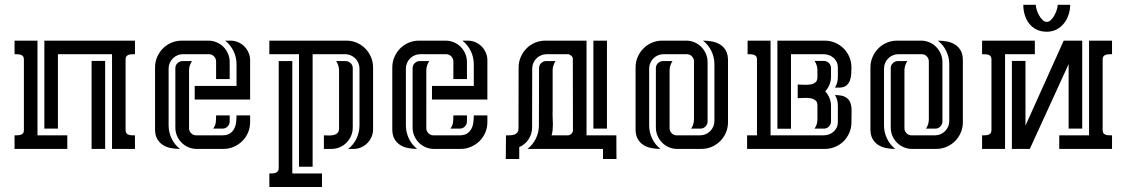

<svg xmlns="http://www.w3.org/2000/svg" viewBox="-20 -605 4579 780"><path d="M528.3 -439.9V-384.8Q522.5 -384.8 515.6 -384.5Q508.8 -384.3 503.2 -382.6Q497.6 -380.9 493.9 -376.5Q490.2 -372.1 490.2 -363.3V-77.1Q490.2 -68.4 493.9 -63.7Q497.6 -59.1 503.2 -57.4Q508.8 -55.7 515.4 -55.4Q522 -55.2 528.3 -55.2V0H435.1V-384.8H215.3V-82.5H160.2V-439.9ZM39.1 -439.9H132.3V-55.2H253.4V0H39.1V-55.2Q44.9 -55.2 51.8 -55.4Q58.6 -55.7 64.2 -57.4Q69.8 -59.1 73.5 -63.5Q77.1 -67.9 77.1 -76.7V-362.8Q77.1 -371.6 73.5 -376.2Q69.8 -380.9 64.2 -382.6Q58.6 -384.3 52 -384.5Q45.4 -384.8 39.1 -384.8ZM352.1 0V-357.4H407.2V0Z M857.9 -283.7V-355.5Q857.9 -367.2 849.4 -376Q840.8 -384.8 829.1 -384.8H722.7Q710.9 -384.8 700.4 -380.1Q689.9 -375.5 682.1 -367.7Q674.3 -359.9 669.7 -349.1Q665 -338.4 665 -326.7V-95.7Q665 -67.9 677 -42.5Q689 -17.1 710.9 0Q691.4 0 673.1 -3.7Q654.8 -7.3 640.9 -16.6Q627 -25.9 618.4 -41Q609.9 -56.2 609.9 -79.6V-331.1Q609.9 -353.5 618.4 -373.3Q627 -393.1 641.6 -408Q656.2 -422.9 676 -431.4Q695.8 -439.9 718.3 -439.9H826.2Q844.2 -439.9 860.1 -433.1Q876 -426.3 887.7 -414.6Q899.4 -402.8 906.2 -387Q913.1 -371.1 913.1 -353V-283.7ZM748 -84Q748 -72.3 756.6 -63.7Q765.1 -55.2 776.9 -55.2H882.8Q901.9 -55.2 913.1 -62.3Q924.3 -69.3 930.7 -80.8Q937 -92.3 939 -106.7Q940.9 -121.1 940.9 -136.2H996.1V-108.4Q996.1 -85.9 987.5 -66.2Q979 -46.4 964.1 -31.7Q949.2 -17.1 929.4 -8.5Q909.7 0 887.2 0H779.3Q761.2 0 745.4 -6.8Q729.5 -13.7 717.8 -25.4Q706.1 -37.1 699.2 -53Q692.4 -68.8 692.4 -86.9V-328.1Q692.4 -340.3 701.2 -348.6Q710 -356.9 721.7 -356.9H759.8Q754.4 -348.6 751.2 -338.9Q748 -329.1 748 -319.3ZM771 -255.9H940.9V-344.2Q940.9 -372.1 928.7 -397.5Q916.5 -422.9 894.5 -439.9H916.5Q932.6 -439.9 947.3 -433.6Q961.9 -427.2 972.7 -416.5Q983.4 -405.8 989.7 -391.1Q996.1 -376.5 996.1 -360.4V-200.7H771ZM846.2 -82.5Q855.5 -96.2 856.7 -108.4Q857.9 -120.6 857.9 -136.2H913.1V-111.8Q913.1 -100.1 904.8 -91.3Q896.5 -82.5 884.3 -82.5Z M1250 -384.8V72.3H1194.8V-384.8H1074.2V-439.9H1387.2Q1409.7 -439.9 1429.4 -431.4Q1449.2 -422.9 1463.9 -408Q1478.5 -393.1 1487.1 -373.3Q1495.6 -353.5 1495.6 -331.1V-79.6Q1495.6 -63 1489.3 -48.6Q1482.9 -34.2 1472.2 -23.4Q1461.4 -12.7 1447 -6.3Q1432.6 0 1416 0H1394.5Q1416.5 -17.1 1428.5 -42.5Q1440.4 -67.9 1440.4 -95.7V-326.7Q1440.4 -338.4 1435.8 -349.1Q1431.2 -359.9 1423.3 -367.7Q1415.5 -375.5 1405 -380.1Q1394.5 -384.8 1382.8 -384.8ZM1167.5 -356.9V99.6H1288.1V154.8H1074.2V99.6Q1080.6 99.6 1087.2 99.4Q1093.8 99.1 1099.4 97.2Q1105 95.2 1108.6 90.8Q1112.3 86.4 1112.3 77.6V-356.9ZM1357.4 -319.3Q1357.4 -329.1 1354.2 -338.9Q1351.1 -348.6 1345.7 -356.9H1383.8Q1395.5 -356.9 1404.3 -348.6Q1413.1 -340.3 1413.1 -328.1V-86.9Q1413.1 -68.8 1406.2 -53Q1399.4 -37.1 1387.7 -25.4Q1376 -13.7 1360.1 -6.8Q1344.2 0 1326.2 0H1295.9V-55.2Q1304.7 -55.2 1315.2 -54.7Q1325.7 -54.2 1335.2 -56.4Q1344.7 -58.6 1351.1 -64.7Q1357.4 -70.8 1357.4 -84Z M1821.8 -283.7V-355.5Q1821.8 -367.2 1813.2 -376Q1804.7 -384.8 1793 -384.8H1686.5Q1674.8 -384.8 1664.3 -380.1Q1653.8 -375.5 1646 -367.7Q1638.2 -359.9 1633.5 -349.1Q1628.9 -338.4 1628.9 -326.7V-95.7Q1628.9 -67.9 1640.9 -42.5Q1652.8 -17.1 1674.8 0Q1655.3 0 1637 -3.7Q1618.7 -7.3 1604.7 -16.6Q1590.8 -25.9 1582.3 -41Q1573.7 -56.2 1573.7 -79.6V-331.1Q1573.7 -353.5 1582.3 -373.3Q1590.8 -393.1 1605.5 -408Q1620.1 -422.9 1639.9 -431.4Q1659.7 -439.9 1682.1 -439.9H1790Q1808.1 -439.9 1824 -433.1Q1839.8 -426.3 1851.6 -414.6Q1863.3 -402.8 1870.1 -387Q1877 -371.1 1877 -353V-283.7ZM1711.9 -84Q1711.9 -72.3 1720.5 -63.7Q1729 -55.2 1740.7 -55.2H1846.7Q1865.7 -55.2 1877 -62.3Q1888.2 -69.3 1894.5 -80.8Q1900.9 -92.3 1902.8 -106.7Q1904.8 -121.1 1904.8 -136.2H1960V-108.4Q1960 -85.9 1951.4 -66.2Q1942.9 -46.4 1928 -31.7Q1913.1 -17.1 1893.3 -8.5Q1873.5 0 1851.1 0H1743.2Q1725.1 0 1709.2 -6.8Q1693.4 -13.7 1681.6 -25.4Q1669.9 -37.1 1663.1 -53Q1656.2 -68.8 1656.2 -86.9V-328.1Q1656.2 -340.3 1665 -348.6Q1673.8 -356.9 1685.5 -356.9H1723.6Q1718.3 -348.6 1715.1 -338.9Q1711.9 -329.1 1711.9 -319.3ZM1734.9 -255.9H1904.8V-344.2Q1904.8 -372.1 1892.6 -397.5Q1880.4 -422.9 1858.4 -439.9H1880.4Q1896.5 -439.9 1911.1 -433.6Q1925.8 -427.2 1936.5 -416.5Q1947.3 -405.8 1953.6 -391.1Q1960 -376.5 1960 -360.4V-200.7H1734.9ZM1810.1 -82.5Q1819.3 -96.2 1820.6 -108.4Q1821.8 -120.6 1821.8 -136.2H1877V-111.8Q1877 -100.1 1868.7 -91.3Q1860.4 -82.5 1848.1 -82.5Z M2429.7 0H2123Q2145 -17.1 2157.2 -42.5Q2169.4 -67.9 2169.4 -95.7L2169.9 -328.1Q2169.9 -339.8 2178.2 -348.4Q2186.5 -356.9 2198.7 -356.9H2236.8Q2231.4 -348.6 2228.3 -338.9Q2225.1 -329.1 2225.1 -319.3V-147H2224.6Q2224.6 -136.2 2225.3 -124.5Q2226.1 -112.8 2226.1 -100.8Q2226.1 -88.9 2225.1 -77.4Q2224.1 -65.9 2220.7 -55.2H2286.1Q2294.9 -55.2 2301.3 -61.5Q2307.6 -67.9 2307.6 -76.7L2307.1 -367.2Q2307.1 -373 2300.3 -378.9Q2293.5 -384.8 2287.6 -384.8H2200.2Q2188.5 -384.8 2177.7 -380.1Q2167 -375.5 2159.2 -367.7Q2151.4 -359.9 2146.7 -349.1Q2142.1 -338.4 2142.1 -326.7L2141.6 -86.9Q2141.6 -61 2127.4 -39.3Q2113.3 -17.6 2089.4 -7.3V41H2034.7L2035.6 -55.2Q2043.5 -55.2 2052.5 -55.4Q2061.5 -55.7 2069.1 -58.1Q2076.7 -60.5 2081.5 -66.7Q2086.4 -72.8 2086.4 -84L2086.9 -331.1Q2086.9 -353.5 2095.5 -373.3Q2104 -393.1 2118.7 -408Q2133.3 -422.9 2153.1 -431.4Q2172.9 -439.9 2195.3 -439.9H2362.8V-55.2H2483.9L2484.4 41H2429.7ZM2445.8 -439.9V-82.5H2390.6V-439.9Z M2700.2 -84Q2700.2 -72.3 2708.7 -63.7Q2717.3 -55.2 2729 -55.2H2824.2Q2836.4 -55.2 2846.9 -59.8Q2857.4 -64.5 2865.2 -72.3Q2873 -80.1 2877.7 -90.6Q2882.3 -101.1 2882.3 -113.3V-344.2Q2882.3 -372.1 2870.1 -397.5Q2857.9 -422.9 2835.9 -439.9Q2855.5 -439.9 2873.8 -436.3Q2892.1 -432.6 2906.2 -423.6Q2920.4 -414.6 2929 -399.2Q2937.5 -383.8 2937.5 -360.4V-108.4Q2937.5 -85.9 2929 -66.2Q2920.4 -46.4 2905.8 -31.7Q2891.1 -17.1 2871.3 -8.5Q2851.6 0 2829.1 0H2731.4Q2713.4 0 2697.5 -6.8Q2681.6 -13.7 2669.9 -25.4Q2658.2 -37.1 2651.4 -53Q2644.5 -68.8 2644.5 -86.9V-328.1Q2644.5 -340.3 2653.3 -348.6Q2662.1 -356.9 2673.8 -356.9H2711.9Q2706.5 -348.6 2703.4 -338.9Q2700.2 -329.1 2700.2 -319.3ZM2799.3 -355.5Q2799.3 -367.2 2791 -376Q2782.7 -384.8 2770.5 -384.8H2674.8Q2663.1 -384.8 2652.6 -380.1Q2642.1 -375.5 2634.3 -367.7Q2626.5 -359.9 2621.8 -349.1Q2617.2 -338.4 2617.2 -326.7V-95.7Q2617.2 -67.9 2629.2 -42.5Q2641.1 -17.1 2663.1 0Q2643.6 0 2625.2 -3.7Q2606.9 -7.3 2593 -16.6Q2579.1 -25.9 2570.6 -41Q2562 -56.2 2562 -79.6V-331.1Q2562 -353.5 2570.6 -373.3Q2579.1 -393.1 2593.8 -408Q2608.4 -422.9 2628.2 -431.4Q2647.9 -439.9 2670.4 -439.9H2768.1Q2785.6 -439.9 2801.5 -433.1Q2817.4 -426.3 2829.1 -414.3Q2840.8 -402.3 2847.7 -386.5Q2854.5 -370.6 2854.5 -353V-111.8Q2854.5 -100.1 2846.2 -91.3Q2837.9 -82.5 2825.7 -82.5H2787.6Q2799.3 -99.1 2799.3 -120.6Z M3055.2 -55.2V-363.3Q3055.2 -372.1 3051.5 -376.5Q3047.9 -380.9 3042 -382.6Q3036.1 -384.3 3029.5 -384.5Q3022.9 -384.8 3017.1 -384.8V-439.9H3110.4V-55.2H3325.7Q3337.4 -55.2 3347.9 -59.1Q3358.4 -63 3366.5 -70.1Q3374.5 -77.1 3379.2 -87.2Q3383.8 -97.2 3383.8 -109.4V-174.3Q3383.8 -188 3381.3 -197.8Q3378.9 -207.5 3372.1 -218.8Q3400.9 -218.8 3415 -210.4Q3429.2 -202.1 3434.6 -187.5Q3439.9 -172.9 3439.5 -152.6Q3439 -132.3 3439 -108.4Q3439 -85.4 3430.4 -65.7Q3421.9 -45.9 3407.2 -31.2Q3392.6 -16.6 3372.6 -8.3Q3352.5 0 3330.1 0H3015.1V-55.2ZM3138.2 -82V-439.9H3330.1Q3352.5 -439.9 3372.6 -431.4Q3392.6 -422.9 3407.2 -408.2Q3421.9 -393.6 3430.4 -373.8Q3439 -354 3439 -331.5Q3439 -317.4 3438 -303Q3437 -288.6 3432.1 -276.4Q3427.2 -264.2 3417 -256.6Q3406.7 -249 3387.7 -249H3372.1Q3378.9 -260.3 3381.3 -270.3Q3383.8 -280.3 3383.8 -293.5V-330.6Q3383.8 -342.8 3379.2 -352.8Q3374.5 -362.8 3366.5 -369.9Q3358.4 -377 3347.9 -380.9Q3337.4 -384.8 3325.7 -384.8H3193.4V-82ZM3220.7 -261.7Q3229.5 -261.7 3243.2 -260.7Q3256.8 -259.8 3269.8 -261.5Q3282.7 -263.2 3291.7 -269.5Q3300.8 -275.9 3300.8 -291V-319.3Q3300.8 -340.3 3289.1 -357.4H3327.1Q3339.4 -357.4 3347.7 -348.6Q3356 -339.8 3356 -328.1V-293.5Q3356 -276.9 3349.9 -261.5Q3343.8 -246.1 3332.5 -233.9Q3343.8 -221.7 3349.9 -206.3Q3356 -190.9 3356 -174.3V-111.8Q3356 -100.1 3347.7 -91.3Q3339.4 -82.5 3327.1 -82.5H3289.1Q3300.8 -99.1 3300.8 -120.6V-176.8Q3300.8 -191.9 3291.7 -198.2Q3282.7 -204.6 3269.8 -206.3Q3256.8 -208 3243.2 -207Q3229.5 -206.1 3220.7 -206.1Z M3654.3 -84Q3654.3 -72.3 3662.8 -63.7Q3671.4 -55.2 3683.1 -55.2H3778.3Q3790.5 -55.2 3801 -59.8Q3811.5 -64.5 3819.3 -72.3Q3827.1 -80.1 3831.8 -90.6Q3836.4 -101.1 3836.4 -113.3V-344.2Q3836.4 -372.1 3824.2 -397.5Q3812 -422.9 3790 -439.9Q3809.6 -439.9 3827.9 -436.3Q3846.2 -432.6 3860.4 -423.6Q3874.5 -414.6 3883.1 -399.2Q3891.6 -383.8 3891.6 -360.4V-108.4Q3891.6 -85.9 3883.1 -66.2Q3874.5 -46.4 3859.9 -31.7Q3845.2 -17.1 3825.4 -8.5Q3805.7 0 3783.2 0H3685.5Q3667.5 0 3651.6 -6.8Q3635.7 -13.7 3624 -25.4Q3612.3 -37.1 3605.5 -53Q3598.6 -68.8 3598.6 -86.9V-328.1Q3598.6 -340.3 3607.4 -348.6Q3616.2 -356.9 3627.9 -356.9H3666Q3660.6 -348.6 3657.5 -338.9Q3654.3 -329.1 3654.3 -319.3ZM3753.4 -355.5Q3753.4 -367.2 3745.1 -376Q3736.8 -384.8 3724.6 -384.8H3628.9Q3617.2 -384.8 3606.7 -380.1Q3596.2 -375.5 3588.4 -367.7Q3580.6 -359.9 3575.9 -349.1Q3571.3 -338.4 3571.3 -326.7V-95.7Q3571.3 -67.9 3583.3 -42.5Q3595.2 -17.1 3617.2 0Q3597.7 0 3579.3 -3.7Q3561 -7.3 3547.1 -16.6Q3533.2 -25.9 3524.7 -41Q3516.1 -56.2 3516.1 -79.6V-331.1Q3516.1 -353.5 3524.7 -373.3Q3533.2 -393.1 3547.9 -408Q3562.5 -422.9 3582.3 -431.4Q3602.1 -439.9 3624.5 -439.9H3722.2Q3739.7 -439.9 3755.6 -433.1Q3771.5 -426.3 3783.2 -414.3Q3794.9 -402.3 3801.8 -386.5Q3808.6 -370.6 3808.6 -353V-111.8Q3808.6 -100.1 3800.3 -91.3Q3792 -82.5 3779.8 -82.5H3741.7Q3753.4 -99.1 3753.4 -120.6Z M4090.8 0V-357.4H4146V-94.7L4301.3 -439.9H4376.5V-82.5H4321.3V-344.7L4163.6 0ZM4497.6 -384.8Q4491.2 -384.8 4484.6 -384.5Q4478 -384.3 4472.4 -382.6Q4466.8 -380.9 4463.1 -376.2Q4459.5 -371.6 4459.5 -362.8V-76.7Q4459.5 -67.9 4463.1 -63.5Q4466.8 -59.1 4472.4 -57.4Q4478 -55.7 4484.9 -55.4Q4491.7 -55.2 4497.6 -55.2V0H4283.2V-55.2H4404.3V-439.9H4497.6ZM3969.7 -55.2Q3976.1 -55.2 3982.7 -55.4Q3989.3 -55.7 3994.9 -57.4Q4000.5 -59.1 4004.2 -63.7Q4007.8 -68.4 4007.8 -77.1V-363.3Q4007.8 -372.1 4004.2 -376.5Q4000.5 -380.9 3994.9 -382.6Q3989.3 -384.3 3982.4 -384.5Q3975.6 -384.8 3969.7 -384.8V-439.9H4184.1V-384.8H4063V0H3969.7ZM4232.4 -476.1Q4209 -476.1 4191.2 -484.9Q4173.3 -493.7 4161.4 -508.8Q4149.4 -523.9 4143.3 -543.5Q4137.2 -563 4137.2 -585V-585.4H4188Q4188 -577.6 4191.4 -565.9Q4194.8 -554.2 4200.9 -543.2Q4207 -532.2 4215.1 -524.2Q4223.1 -516.1 4232.4 -516.1Q4241.7 -516.1 4249.8 -524.2Q4257.8 -532.2 4263.9 -543.2Q4270 -554.2 4273.4 -565.9Q4276.9 -577.6 4276.9 -585.4H4327.6Q4327.6 -564.9 4321 -545.2Q4314.5 -525.4 4302.2 -510Q4290 -494.6 4272.5 -485.4Q4254.9 -476.1 4232.4 -476.1Z"/></svg>

Font: Isar CAT
Style: Regular
Weight: 400
Designer: Digitized by Peter Wiegel
Foundry: CAT-Fonts, Peter Wiegel
Version: Version 1.000; ttfautohint (v1.3)